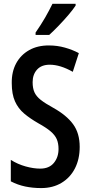

<svg xmlns="http://www.w3.org/2000/svg" viewBox="-20 -958 464 988"><path d="M390.1 -202.1Q390.1 -139.2 365.7 -91.6Q341.3 -43.9 296.6 -17.1Q252 9.8 191.9 9.8Q148.4 9.8 109.9 1.7Q71.3 -6.3 35.6 -24.9V-135.3Q71.3 -112.8 111.8 -101.6Q152.3 -90.3 187 -90.3Q232.9 -90.3 257.1 -119.6Q281.2 -148.9 281.2 -191.4Q281.2 -220.7 272 -241.9Q262.7 -263.2 240.2 -282.2Q217.8 -301.3 177.2 -323.7Q135.3 -347.7 104.5 -373.5Q73.7 -399.4 57.1 -436.5Q40.5 -473.6 40.5 -530.3Q39.6 -588.4 63.2 -632.1Q86.9 -675.8 130.4 -700.2Q173.8 -724.6 232.4 -724.1Q274.4 -724.1 313.7 -713.1Q353 -702.1 385.7 -684.6L354.5 -588.4Q290 -625 235.8 -625Q193.4 -625 170.7 -599.9Q147.9 -574.7 147.9 -535.2Q147.9 -503.4 157.5 -482.7Q167 -461.9 189.9 -443.8Q212.9 -425.8 253.9 -403.3Q322.3 -365.2 356.2 -318.8Q390.1 -272.5 390.1 -202.1ZM369.1 -938.5V-929.2Q356 -909.2 332.3 -881.3Q308.6 -853.5 282 -825.9Q255.4 -798.3 233.4 -778.3H163.1V-790.5Q190.9 -830.6 212.2 -867.4Q233.4 -904.3 250 -938.5Z"/></svg>

Font: Open Sans Condensed SemiBold
Style: Regular
Weight: 600
Width: 3
Designer: Monotype Design Team
Foundry: Monotype Imaging Inc.
Version: Version 3.000; ttfautohint (v1.8.4)